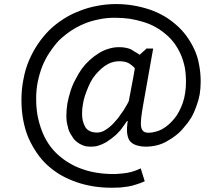

<svg xmlns="http://www.w3.org/2000/svg" viewBox="-20 -715 1079 931"><path d="M657.2 -449.2Q647.5 -457 635.7 -462.9Q625 -469.7 615.2 -475.6Q604.5 -480.5 589.8 -483.4Q575.2 -486.3 556.6 -486.3Q531.2 -486.3 506.8 -478.5Q482.4 -471.7 459 -457Q435.5 -442.4 415 -423.8Q394.5 -405.3 377 -381.8Q360.4 -358.4 346.7 -331.1Q332 -304.7 322.3 -274.4Q312.5 -243.2 306.6 -212.9Q301.8 -181.6 301.8 -151.4Q301.8 -133.8 304.7 -118.2Q307.6 -103.5 311.5 -89.8Q315.4 -76.2 322.3 -65.4Q329.1 -53.7 335.9 -43.9Q343.8 -33.2 353.5 -26.4Q363.3 -18.6 374 -13.7Q383.8 -8.8 395.5 -5.9Q407.2 -3.9 418.9 -3.9Q432.6 -3.9 446.3 -5.9Q459 -8.8 472.7 -14.6Q486.3 -20.5 498 -27.3Q509.8 -35.2 521.5 -43.9Q533.2 -52.7 543.9 -62.5Q553.7 -72.3 563.5 -83Q572.3 -93.8 580.1 -105.5Q587.9 -116.2 595.7 -127.9Q596.7 -127.9 599.6 -127.9Q597.7 -122.1 597.7 -116.2Q596.7 -110.4 596.7 -105.5Q595.7 -100.6 595.7 -95.7Q595.7 -90.8 595.7 -86.9Q595.7 -62.5 601.6 -46.9Q607.4 -30.3 620.1 -21.5Q631.8 -12.7 648.4 -8.8Q665 -3.9 685.5 -3.9Q712.9 -3.9 738.3 -9.8Q763.7 -15.6 788.1 -29.3Q813.5 -43 834 -59.6Q855.5 -76.2 873 -98.6Q892.6 -120.1 907.2 -144.5Q921.9 -169.9 931.6 -198.2Q942.4 -226.6 948.2 -256.8Q953.1 -287.1 953.1 -318.4Q953.1 -362.3 945.3 -401.4Q938.5 -441.4 921.9 -476.6Q905.3 -511.7 883.8 -541Q862.3 -570.3 834 -594.7Q806.6 -619.1 774.4 -637.7Q742.2 -656.2 705.1 -668.9Q667 -681.6 626 -688.5Q585.9 -695.3 542 -695.3Q495.1 -695.3 451.2 -686.5Q407.2 -678.7 366.2 -662.1Q324.2 -646.5 288.1 -623Q251 -599.6 219.7 -569.3Q188.5 -538.1 164.1 -502Q139.6 -465.8 121.1 -422.9Q102.5 -379.9 93.8 -331.1Q84 -283.2 84 -230.5Q84 -177.7 92.8 -131.8Q101.6 -85 118.2 -45.9Q135.7 -6.8 159.2 27.3Q181.6 60.5 210.9 86.9Q241.2 114.3 276.4 134.8Q311.5 154.3 350.6 168Q389.6 181.6 432.6 188.5Q474.6 195.3 520.5 195.3Q543 195.3 562.5 194.3Q582 192.4 600.6 189.5Q620.1 186.5 639.6 179.7Q660.2 173.8 681.6 164.1Q681.6 164.1 681.6 163.1Q681.6 163.1 681.6 162.1Q681.6 162.1 680.7 161.1Q680.7 161.1 680.7 160.2Q680.7 160.2 680.7 159.2Q680.7 159.2 679.7 158.2Q679.7 158.2 679.7 157.2Q679.7 157.2 679.7 156.2Q679.7 156.2 678.7 155.3Q678.7 155.3 678.7 154.3Q678.7 154.3 678.7 153.3Q678.7 153.3 678.7 152.3Q678.7 152.3 677.7 151.4Q677.7 151.4 677.7 150.4Q677.7 150.4 677.7 149.4Q677.7 149.4 677.7 149.4Q677.7 149.4 676.8 148.4Q676.8 148.4 676.8 147.5Q676.8 147.5 676.8 146.5Q676.8 146.5 675.8 145.5Q675.8 145.5 675.8 144.5Q675.8 144.5 675.8 144.5Q675.8 143.6 674.8 142.6Q674.8 142.6 674.8 141.6Q674.8 141.6 674.8 140.6Q674.8 140.6 674.8 140.6Q674.8 140.6 673.8 138.7Q673.8 138.7 673.8 137.7Q673.8 137.7 673.8 137.7Q673.8 136.7 672.9 135.7Q672.9 135.7 672.9 135.7Q672.9 135.7 672.9 133.8Q672.9 133.8 671.9 132.8Q671.9 132.8 671.9 131.8Q671.9 131.8 671.9 130.9Q671.9 130.9 670.9 129.9Q670.9 129.9 670.9 128.9Q670.9 128.9 670.9 128.9Q670.9 128.9 670.9 127.9Q670.9 127.9 670.9 127.9Q670.9 127.9 669.9 126Q669.9 126 669.9 126Q669.9 126 669.9 125Q669.9 125 669.9 125Q669.9 125 668.9 123Q668.9 123 668.9 123Q668.9 123 668.9 122.1Q668.9 122.1 668.9 121.1Q668.9 121.1 668 120.1Q668 120.1 668 119.1Q668 119.1 668 118.2Q668 118.2 667 117.2Q667 117.2 667 116.2Q667 116.2 667 116.2Q667 115.2 666 114.3Q666 114.3 666 114.3Q666 114.3 666 113.3Q666 113.3 666 112.3Q666 112.3 666 112.3Q666 112.3 665 110.4Q665 110.4 665 109.4Q665 109.4 665 109.4Q665 109.4 664.1 108.4Q664.1 108.4 664.1 107.4Q664.1 107.4 664.1 106.4Q664.1 106.4 664.1 105.5Q664.1 105.5 663.1 104.5Q663.1 104.5 663.1 103.5Q663.1 103.5 663.1 102.5Q663.1 102.5 662.1 101.6Q647.5 108.4 630.9 114.3Q615.2 120.1 596.7 123Q579.1 126 563.5 127Q546.9 128.9 532.2 128.9Q489.3 128.9 451.2 123Q413.1 117.2 377.9 104.5Q343.8 92.8 313.5 74.2Q284.2 56.6 258.8 33.2Q233.4 9.8 214.8 -18.6Q195.3 -47.9 182.6 -82Q169.9 -115.2 162.1 -154.3Q155.3 -193.4 155.3 -237.3Q155.3 -279.3 163.1 -318.4Q170.9 -357.4 185.5 -394.5Q200.2 -430.7 220.7 -460.9Q241.2 -492.2 265.6 -518.6Q292 -543.9 322.3 -564.5Q352.5 -585 387.7 -599.6Q422.9 -614.3 460 -621.1Q496.1 -628.9 536.1 -628.9Q574.2 -628.9 609.4 -624Q644.5 -618.2 675.8 -608.4Q708 -598.6 735.4 -583Q762.7 -567.4 785.2 -547.9Q808.6 -528.3 826.2 -503.9Q843.8 -479.5 856.4 -451.2Q869.1 -421.9 876 -388.7Q881.8 -355.5 881.8 -318.4Q881.8 -290 877.9 -264.6Q874 -238.3 866.2 -215.8Q858.4 -193.4 847.7 -173.8Q837.9 -154.3 824.2 -138.7Q811.5 -123 796.9 -110.4Q782.2 -97.7 766.6 -88.9Q751 -80.1 733.4 -76.2Q716.8 -71.3 700.2 -71.3Q689.5 -71.3 682.6 -74.2Q676.8 -76.2 671.9 -82Q667 -87.9 665 -96.7Q663.1 -105.5 663.1 -118.2Q663.1 -126 664.1 -133.8Q664.1 -142.6 666 -153.3Q668 -164.1 668.9 -174.8Q670.9 -185.5 672.9 -199.2Q689.5 -293 722.7 -479.5Q713.9 -479.5 689.5 -479.5Q689.5 -479.5 688.5 -477.5Q688.5 -477.5 687.5 -476.6Q687.5 -476.6 686.5 -475.6Q686.5 -475.6 685.5 -474.6Q685.5 -474.6 684.6 -473.6Q684.6 -473.6 683.6 -472.7Q683.6 -472.7 682.6 -471.7Q682.6 -471.7 680.7 -470.7Q680.7 -470.7 679.7 -469.7Q679.7 -469.7 678.7 -468.8Q678.7 -468.8 677.7 -467.8Q677.7 -467.8 676.8 -466.8Q676.8 -466.8 675.8 -465.8Q674.8 -465.8 673.8 -464.8Q673.8 -464.8 672.9 -463.9Q672.9 -463.9 671.9 -462.9Q671.9 -462.9 670.9 -461.9Q670.9 -461.9 669.9 -460.9Q669.9 -460.9 668.9 -460Q668.9 -460 668 -459Q668 -459 667 -458Q667 -458 666 -457Q666 -457 665 -457Q665 -457 664.1 -456.1Q664.1 -456.1 663.1 -455.1Q663.1 -455.1 662.1 -454.1Q662.1 -454.1 661.1 -453.1Q661.1 -453.1 660.2 -452.1Q660.2 -452.1 659.2 -451.2Q659.2 -451.2 658.2 -450.2Q658.2 -450.2 657.2 -449.2Q657.2 -449.2 657.2 -449.2ZM604.5 -224.6Q597.7 -210 588.9 -196.3Q581.1 -181.6 571.3 -168.9Q562.5 -155.3 552.7 -142.6Q542 -129.9 532.2 -119.1Q522.5 -108.4 511.7 -99.6Q501 -90.8 491.2 -85Q481.4 -78.1 470.7 -75.2Q460.9 -72.3 450.2 -72.3Q429.7 -72.3 416 -79.1Q401.4 -85.9 393.6 -98.6Q386.7 -111.3 381.8 -127.9Q377.9 -145.5 377.9 -164.1Q377.9 -186.5 381.8 -208Q384.8 -230.5 392.6 -252.9Q400.4 -275.4 409.2 -295.9Q418 -316.4 429.7 -335Q442.4 -353.5 457 -368.2Q470.7 -382.8 487.3 -394.5Q503.9 -406.2 521.5 -412.1Q539.1 -418 558.6 -418Q572.3 -418 582 -416Q592.8 -414.1 600.6 -410.2Q609.4 -406.2 617.2 -399.4Q626 -393.6 633.8 -383.8Q633.8 -383.8 627 -343.8Q619.1 -303.7 604.5 -224.6Z"/></svg>

Font: Aptus Gothic JP
Style: Medium
Weight: 400
Designer: Fuminori Ogawa / Motoya
Version: Version 1